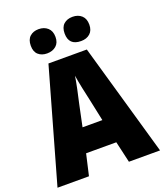

<svg xmlns="http://www.w3.org/2000/svg" viewBox="-165 -1038 982 1147"><g transform="rotate(-20 326.0 -464.5)"><path d="M433 -775Q468 -775 490 -794.5Q512 -814 512 -851Q512 -889 490 -909Q468 -929 433 -929Q398 -929 376.5 -909.5Q355 -890 355 -851Q355 -775 433 -775ZM217 -775Q252 -775 274.5 -794.5Q297 -814 297 -851Q297 -889 274.5 -909Q252 -929 217 -929Q183 -929 161.5 -909.5Q140 -890 140 -851Q140 -813 161.5 -794Q183 -775 217 -775ZM264 -288 293 -426Q302 -464 312 -512Q322 -560 327 -593Q332 -560 342.5 -509.5Q353 -459 361 -425L390 -288ZM652 0 447 -716H203L0 0H200L231 -135H423L454 0Z"/></g></svg>

Font: Noto Sans UI SemiCondensed Black
Style: Regular
Weight: 900
Width: 4
Designer: Monotype Design Team
Foundry: Monotype Imaging Inc.
Version: 1.001